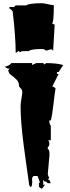

<svg xmlns="http://www.w3.org/2000/svg" viewBox="-20 -1138 442 1212"><path d="M245.1 -828.6Q173.8 -828.6 161.6 -815.4Q146 -815.4 129.4 -815.4Q112.8 -815.4 104 -806.6Q104 -815.4 94.7 -815.4Q84 -804.7 79.1 -804.7Q79.1 -899.4 60.1 -1066.4Q58.6 -1067.9 53.2 -1074.2Q42.5 -1086.4 34.7 -1086.4L43.9 -1094.7L61 -1092.8Q72.3 -1092.8 78.1 -1104H144.5Q166 -1117.7 243.2 -1117.7Q256.8 -1117.7 282.7 -1111.6Q308.6 -1105.5 319.8 -1105.5Q319.8 -991.7 308.1 -991.7Q317.4 -983.4 325.2 -983.4L315.4 -816.9L307.6 -826.2H298.3L274.9 -818.8Q267.6 -818.8 262.7 -823.7Q257.8 -828.6 245.1 -828.6ZM261.7 22 261.2 31.7 244.1 54.2 226.1 42.5Q225.6 29.8 225.6 22.2Q225.6 14.6 232.4 13.7L217.3 -26.9H191.4L182.6 -15.1V3.4Q182.6 8.3 191.4 25.9L182.6 8.8V16.1Q182.6 42.5 172.9 42.5L164.6 31.7Q160.2 -0.5 148.2 -85Q136.2 -169.4 129.4 -221.7Q109.9 -372.1 109.9 -467.3Q109.9 -483.4 115.2 -514.4Q120.6 -545.4 120.6 -555.4Q120.6 -565.4 117.9 -570.6Q115.2 -575.7 108.6 -582.8Q102.1 -589.8 100.6 -591.8Q100.6 -619.6 85 -634.8Q66.4 -653.8 41 -671.4L31.2 -692.9L41 -704.6H34.2Q22 -704.6 12.7 -716.8H5.9Q33.7 -719.2 52.2 -739.7H182.6V-727.5Q207 -739.7 208.5 -739.7H252.9L261.2 -731L270.5 -739.7Q338.9 -739.7 378.9 -727.5L350.1 -683.1H339.4V-671.4H350.1L310.1 -591.8Q321.8 -589.8 330.6 -580.1Q326.2 -556.6 317.9 -483.6Q309.6 -410.6 300.8 -377.4H290.5Q292.5 -353.5 300.8 -343.8V-252.4H283.7Q291.5 -248 291.5 -226.6L290.5 -219.2L281.7 -208V-196.3Q292.5 -196.3 292.5 -162.1L281.7 -38.6Q281.7 -32.7 290.5 -15.1L281.7 -3.9H290.5L300.8 18.6H281.7L270.5 7.8H261.2L252.9 -3.9V29.3Q260.3 29.3 261.7 22Z"/></svg>

Font: Butcherman Caps
Style: Regular
Weight: 400
Version: Version 001.003